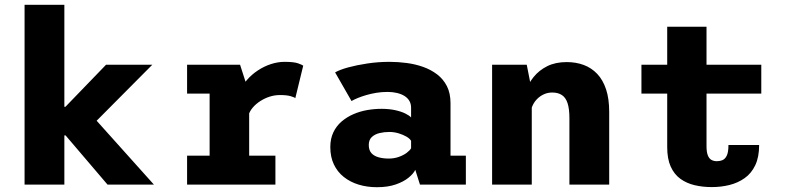

<svg xmlns="http://www.w3.org/2000/svg" viewBox="-20 -770 3290 801"><path d="M82.5 0V-750H248.5V-324.5H318V-205H248.5V0ZM428.5 0 191 -278.5 366 -285.5 622 0ZM367.5 -250.5 210 -280 422.5 -500H615.5Z M760.5 0V-120.5H854.5V-379.5H760.5V-500H981.5L1019.5 -382V-120.5H1129V0ZM1016.5 -288.5 964 -316.5Q964 -351 976.2 -381Q988.5 -411 1009 -435Q1029.5 -459 1055.8 -476.2Q1082 -493.5 1110.8 -502.8Q1139.5 -512 1167 -512Q1206 -512 1223.5 -505.8Q1241 -499.5 1245 -496L1212 -360.5Q1208.5 -364 1192.5 -368.8Q1176.5 -373.5 1148.5 -373.5Q1126 -373.5 1105 -366.8Q1084 -360 1065.8 -348.2Q1047.5 -336.5 1034.5 -321.2Q1021.5 -306 1016.5 -288.5Z M1552.5 11Q1511.5 11 1476.2 0.2Q1441 -10.5 1414.2 -31.8Q1387.5 -53 1372.8 -84.2Q1358 -115.5 1358 -156.5Q1358 -191 1370.5 -217.5Q1383 -244 1404.8 -262.8Q1426.5 -281.5 1454 -293.5Q1481.5 -305.5 1511.8 -310.8Q1542 -316 1571.5 -316Q1603 -316 1628.2 -310.5Q1653.5 -305 1670.8 -296.5Q1688 -288 1695 -280V-320.5Q1695 -337 1687.8 -349.2Q1680.5 -361.5 1667.2 -369.8Q1654 -378 1636 -382.2Q1618 -386.5 1597 -386.5Q1572.5 -386.5 1550 -382.8Q1527.5 -379 1508.5 -373.5Q1489.5 -368 1473.5 -361.5Q1457.5 -355 1446.5 -348.5L1378 -468Q1397 -479 1432.5 -488.8Q1468 -498.5 1512.8 -505.2Q1557.5 -512 1605.5 -512Q1640.5 -512 1676.5 -507.2Q1712.5 -502.5 1745 -491Q1777.5 -479.5 1803.5 -459.8Q1829.5 -440 1844.5 -410.5Q1859.5 -381 1859.5 -339.5V-120.5H1923.5V0H1732L1712.5 -61.5Q1705 -45.5 1684.5 -28.8Q1664 -12 1631 -0.5Q1598 11 1552.5 11ZM1601.5 -108.5Q1624.5 -108.5 1644 -115.5Q1663.5 -122.5 1676.8 -132.5Q1690 -142.5 1695 -151.5V-182.5Q1690 -191.5 1676 -199.8Q1662 -208 1643 -213.8Q1624 -219.5 1604 -219.5Q1583 -219.5 1563.2 -214.8Q1543.5 -210 1531 -198.2Q1518.5 -186.5 1518.5 -165Q1518.5 -143.5 1529.5 -131.2Q1540.5 -119 1559.5 -113.8Q1578.5 -108.5 1601.5 -108.5Z M2033 0V-500H2177.5L2198.5 -393.5V0ZM2355.5 0V-277.5Q2355.5 -315.5 2348 -339Q2340.5 -362.5 2324.5 -373.2Q2308.5 -384 2284 -384Q2265.5 -384 2249.8 -377Q2234 -370 2222 -358.2Q2210 -346.5 2203 -332Q2196 -317.5 2194 -302L2161.5 -320Q2161.5 -353.5 2172.5 -387Q2183.5 -420.5 2206.2 -448.8Q2229 -477 2263.2 -494Q2297.5 -511 2344 -511Q2383 -511 2415.2 -499Q2447.5 -487 2471.5 -461.8Q2495.5 -436.5 2508.5 -397.2Q2521.5 -358 2521.5 -303V0Z M2763.5 -156V-658.5H2927.5V-160.5Q2927.5 -135.5 2933 -121.8Q2938.5 -108 2948.2 -102.8Q2958 -97.5 2970.5 -97.5Q2983.5 -97.5 2994.5 -102.2Q3005.5 -107 3012.2 -121.2Q3019 -135.5 3019 -165H3147Q3147 -114.5 3130.8 -80.5Q3114.5 -46.5 3086.5 -26.8Q3058.5 -7 3023.2 1.8Q2988 10.5 2949.5 10.5Q2911 10.5 2877.5 2.5Q2844 -5.5 2818.2 -24.2Q2792.5 -43 2778 -75.2Q2763.5 -107.5 2763.5 -156ZM2656 -379.5V-500H3156V-379.5Z"/></svg>

Font: Trispace Thin
Style: Bold
Weight: 700
Version: Version 1.210